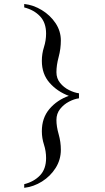

<svg xmlns="http://www.w3.org/2000/svg" viewBox="-20 -715 519 952"><path d="M371.6 -227.5Q348.1 -224.6 322 -210.9Q295.9 -197.3 277.8 -174.3Q259.8 -151.4 259.8 -120.1Q259.8 -87.9 270.8 -49.6Q281.7 -11.2 281.7 27.8Q281.7 76.7 255.9 117.7Q230 158.7 188.5 184.8Q147 210.9 100.1 216.3V198.2Q148.4 186 178.5 154.5Q208.5 123 208.5 68.8Q208.5 34.2 198 2Q187.5 -30.3 187.5 -64.5Q187.5 -130.4 225.3 -174.8Q263.2 -219.2 321.3 -239.7Q263.7 -261.2 225.6 -304.7Q187.5 -348.1 187.5 -413.1Q187.5 -448.7 198 -481.4Q208.5 -514.2 208.5 -548.8Q208.5 -602.5 178.5 -634.3Q148.4 -666 100.1 -678.2V-695.3Q145.5 -690.4 187.3 -665Q229 -639.6 255.4 -600.3Q281.7 -561 281.7 -514.2Q281.7 -473.1 270.8 -432.4Q259.8 -391.6 259.8 -356.9Q259.8 -326.2 278.1 -303.7Q296.4 -281.2 322.5 -268.3Q348.6 -255.4 371.6 -252.4Z"/></svg>

Font: Awami Nastaliq
Style: Regular
Weight: 400
Designer: Peter Martin, SIL International
Foundry: SIL International
Version: Version 3.100